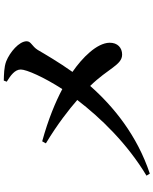

<svg xmlns="http://www.w3.org/2000/svg" viewBox="84 -888 831 1040"><g transform="rotate(-90 500.0 -368.5)"><path d="M724 -123C760 -123 789 -147 788 -192C786 -260 708 -338 630 -392C682 -465 728 -544 749 -580C769 -612 796 -616 796 -640C796 -681 737 -731 687 -751C655 -763 615 -763 583 -764L577 -748C611 -727 643 -704 643 -672C643 -641 601 -546 537 -447C467 -484 374 -523 254 -556L243 -536C349 -472 426 -411 478 -366C379 -237 241 -95 68 9L79 27C286 -42 442 -169 554 -296C650 -198 667 -123 724 -123Z"/></g></svg>

Font: Source Han Serif CN
Style: Bold
Weight: 700
Designer: Ryoko NISHIZUKA 西塚涼子 (kana & ideographs); Frank Grießhammer (Latin, Greek & Cyrillic); Wenlong ZHANG 张文龙 (bopomofo); San
Foundry: Adobe
Version: Version 2.003;hotconv 1.1.1;makeotfexe 2.6.0